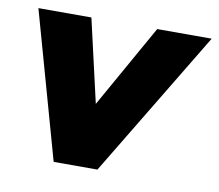

<svg xmlns="http://www.w3.org/2000/svg" viewBox="-61 -564 724 635"><g transform="rotate(10 300.5 -246.0)"><path d="M157 0 19 -492H197L261 -213L418 -492H601L304 0Z"/></g></svg>

Font: Nunito Sans Black
Style: Italic
Weight: 900
Italic angle: -9°
Designer: Vernon Adams
Foundry: Vernon Adams
Version: Version 3.006; ttfautohint (v1.8.3)